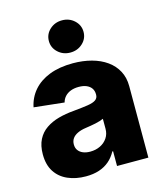

<svg xmlns="http://www.w3.org/2000/svg" viewBox="-115 -855 815 951"><g transform="rotate(-15 292.5 -379.5)"><path d="M208 9.8Q156.2 9.8 115.5 -8.1Q74.7 -25.9 51.8 -61.3Q28.8 -96.7 28.8 -150.4Q28.8 -195.3 44.7 -226.3Q60.5 -257.3 88.9 -276.6Q117.2 -295.9 153.6 -305.9Q189.9 -315.9 231.4 -319.3Q277.8 -323.7 306.2 -328.1Q334.5 -332.5 347.4 -341.8Q360.4 -351.1 360.4 -367.7V-369.6Q360.4 -388.2 351.6 -400.9Q342.8 -413.6 326.4 -420.7Q310.1 -427.7 286.6 -427.7Q263.2 -427.7 245.1 -420.7Q227.1 -413.6 215.6 -400.9Q204.1 -388.2 199.7 -371.1L44.9 -387.7Q54.7 -436 85.9 -472.2Q117.2 -508.3 168.2 -528.3Q219.2 -548.3 289.1 -548.3Q340.3 -548.3 384.5 -536.4Q428.7 -524.4 461.2 -501.2Q493.7 -478 511.7 -444.3Q529.8 -410.6 529.8 -366.7V0H369.1V-75.7H365.2Q350.1 -47.9 327.9 -28.8Q305.7 -9.8 275.9 0Q246.1 9.8 208 9.8ZM259.8 -103Q288.6 -103 311.5 -114.3Q334.5 -125.5 348.1 -145.8Q361.8 -166 361.8 -192.9V-244.1Q354.5 -240.7 343.8 -237.3Q333 -233.9 320.3 -231.2Q307.6 -228.5 294.2 -226.3Q280.8 -224.1 268.1 -222.2Q243.7 -218.8 226.1 -210.4Q208.5 -202.1 199.2 -189.2Q189.9 -176.3 189.9 -158.2Q189.9 -140.1 199 -127.9Q208 -115.7 223.6 -109.4Q239.3 -103 259.8 -103ZM292 -602.5Q254.9 -602.5 229 -626.5Q203.1 -650.4 203.1 -685.1Q203.1 -719.7 229 -743.7Q254.9 -767.6 292 -767.6Q329.1 -767.6 355 -743.7Q380.9 -719.7 380.9 -685.1Q380.9 -650.4 355 -626.5Q329.1 -602.5 292 -602.5Z"/></g></svg>

Font: Inter 17pt ExtraBold
Style: Regular
Weight: 800
Version: Version 4.001;git-66647c0bb